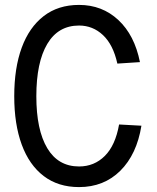

<svg xmlns="http://www.w3.org/2000/svg" viewBox="-20 -746 640 782"><path d="M302 16Q217 16 158 -29Q99 -74 68.5 -157Q38 -240 38 -354Q38 -469 68.5 -552Q99 -635 158 -680.5Q217 -726 302 -726Q396 -726 462 -664.5Q528 -603 550 -493L458 -487Q441 -564 399.5 -603Q358 -642 302 -642Q217 -642 172.5 -567Q128 -492 128 -354Q128 -217 172.5 -142.5Q217 -68 302 -68Q364 -68 407 -111Q450 -154 465 -239L556 -234Q537 -117 470 -50.5Q403 16 302 16Z"/></svg>

Font: Geist Mono
Style: Regular
Weight: 400
Monospace: yes
Designer: Basement.studio, Andrés Briganti, Mateo Zaragoza
Foundry: Basement.studio, Vercel, Andrés Briganti, Guido Ferreyra, Mateo Zaragoza
Version: Version 1.500; ttfautohint (v1.8.4.7-5d5b)